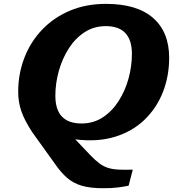

<svg xmlns="http://www.w3.org/2000/svg" viewBox="-20 -740 910 992"><path d="M262.5 104.5 145.5 -58.5Q105.5 -120 89.8 -166.8Q74 -213.5 74 -265.5Q74 -358.5 105.8 -441Q137.5 -523.5 197.2 -586.2Q257 -649 340.5 -684.5Q424 -720 527.5 -720Q688 -720 771 -647.2Q854 -574.5 854 -441.5Q854 -347 821.8 -264.5Q789.5 -182 727.2 -121.8Q665 -61.5 574.8 -33.5Q484.5 -5.5 369 -20L446.5 61.5Q472.5 88.5 493.8 104.2Q515 120 537.8 127.2Q560.5 134.5 591 136.2Q621.5 138 666 136.5L644.5 219.5Q617.5 225 587.2 228.8Q557 232.5 513 232.5Q446.5 232.5 402.2 219.5Q358 206.5 325.8 178.2Q293.5 150 262.5 104.5ZM266 -245.5Q266 -102 401.5 -102Q462.5 -102 510.8 -133.5Q559 -165 592.8 -217.8Q626.5 -270.5 644 -334Q661.5 -397.5 661.5 -461.5Q661.5 -605 526.5 -605Q465.5 -605 417 -573.5Q368.5 -542 335 -489.2Q301.5 -436.5 283.8 -373Q266 -309.5 266 -245.5Z"/></svg>

Font: Newsreader Caption
Style: Bold Italic
Weight: 700
Italic angle: -17°
Designer: Hugues Gentile
Foundry: Production Type
Version: Version 1.001